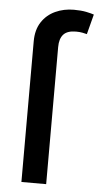

<svg xmlns="http://www.w3.org/2000/svg" viewBox="-54 -792 426 826"><g transform="rotate(5 159.0 -379.0)"><path d="M70.8 0V-607.4Q70.8 -657.2 92.8 -690.7Q114.7 -724.1 151.4 -741Q188 -757.8 231.4 -757.8Q262.7 -757.8 285.2 -753.2Q307.6 -748.5 318.4 -744.6L295.9 -658.2Q288.6 -660.2 276.6 -662.6Q264.6 -665 248.5 -665Q210.9 -665 194.3 -646.5Q177.7 -627.9 177.7 -592.3V0Z"/></g></svg>

Font: Inter 16pt Medium
Style: Regular
Weight: 500
Version: Version 4.001;git-66647c0bb